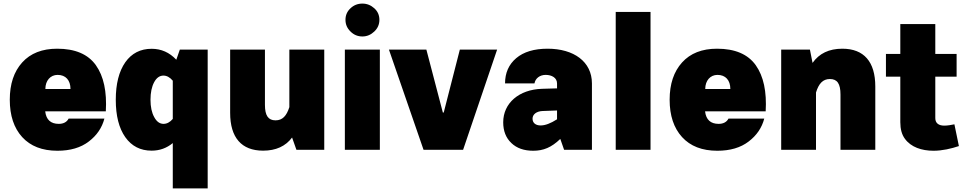

<svg xmlns="http://www.w3.org/2000/svg" viewBox="-20 -830 5334 1064"><path d="M566.4 -212.9C572.8 -322.3 554.7 -407.7 511.2 -468.8C467.8 -529.8 396 -560.1 296.9 -560.1C213.4 -560.1 148.9 -534.7 103 -483.9C57.1 -433.1 34.2 -364.3 34.2 -277.3C34.2 -189.9 57.1 -120.6 103 -70.3C148.9 -20 213.9 5.4 298.3 5.4C369.6 5.4 427.7 -11.7 472.2 -45.9C516.6 -79.6 545.4 -122.1 558.6 -172.9H360.4C350.1 -152.8 330.6 -143.6 305.7 -143.6C261.2 -143.6 235.8 -166.5 230.5 -212.9ZM231.4 -336.9C231.4 -383.8 259.8 -415 299.3 -415C343.8 -415 370.6 -385.7 370.6 -336.9Z M621.6 -276.9C621.6 -188.5 639.2 -119.6 674.3 -69.8C709.5 -20 758.3 4.9 820.3 4.9C864.7 4.9 903.8 -9.3 937.5 -37.1V213.9H1130.9V-555.2H976.6L957 -499C918.9 -539.6 873.5 -559.6 820.3 -559.6C758.3 -559.6 709.5 -534.7 674.3 -484.9C639.2 -434.6 621.6 -365.2 621.6 -276.9ZM814 -277.3C814 -316.9 820.8 -349.1 834 -374C847.2 -398.9 864.7 -411.1 885.7 -411.1C903.8 -411.1 921.4 -401.9 937.5 -382.8V-170.9C921.9 -152.8 904.8 -143.6 886.2 -143.6C865.2 -143.6 847.7 -156.2 834.5 -181.2C820.8 -206.1 814 -237.8 814 -277.3Z M1255.4 -204.6C1255.4 -67.4 1318.4 4.9 1438 4.9C1508.8 4.9 1562.5 -19.5 1598.6 -67.9L1622.6 0H1776.9V-555.2H1583.5V-236.3C1567.9 -187.5 1545.4 -163.1 1506.8 -163.1C1466.3 -163.1 1448.2 -189.9 1448.2 -249V-555.2H1255.4Z M1894.5 -720.2C1894.5 -694.8 1903.8 -673.3 1922.4 -655.3C1940.4 -637.2 1962.4 -627.9 1988.3 -627.9C2013.2 -627.9 2035.2 -637.2 2054.2 -655.3C2073.2 -673.3 2082.5 -694.8 2082.5 -720.2C2082.5 -745.6 2073.2 -767.1 2054.2 -784.2C2035.2 -801.3 2013.2 -810.1 1988.3 -810.1C1962.4 -810.1 1940.4 -801.3 1922.4 -784.2C1903.8 -767.1 1894.5 -745.6 1894.5 -720.2ZM1891.1 0H2085V-555.2H1891.1Z M2434.1 -206.5 2342.8 -555.2H2135.3L2327.1 0H2546.4L2734.9 -555.2H2528.3L2439 -206.5Z M3260.3 -367.7C3260.3 -488.3 3159.7 -560.1 3014.6 -560.1C2939.9 -560.1 2881.8 -542.5 2840.8 -507.8C2799.3 -472.7 2778.8 -425.8 2778.8 -367.7H2941.9C2946.3 -395 2970.7 -415 3003.9 -415C3037.1 -415 3066.9 -399.4 3066.9 -367.7V-340.3L2983.9 -337.9C2856 -334 2768.6 -258.3 2768.6 -152.3C2768.6 -104 2783.7 -65.9 2813.5 -37.6C2843.3 -8.8 2883.8 5.4 2935.1 5.4C2991.2 5.4 3035.6 -12.7 3085 -60.1L3106 0H3260.3ZM2931.2 -172.4C2931.2 -196.3 2953.1 -213.4 2986.8 -214.8L3066.9 -217.8V-168.9C3031.2 -146 3001 -134.8 2976.1 -134.8C2948.2 -134.8 2931.2 -148.9 2931.2 -172.4Z M3585 -763.7H3392.1V0H3585Z M4223.1 -212.9C4229.5 -322.3 4211.4 -407.7 4168 -468.8C4124.5 -529.8 4052.7 -560.1 3953.6 -560.1C3870.1 -560.1 3805.7 -534.7 3759.8 -483.9C3713.9 -433.1 3690.9 -364.3 3690.9 -277.3C3690.9 -189.9 3713.9 -120.6 3759.8 -70.3C3805.7 -20 3870.6 5.4 3955.1 5.4C4026.4 5.4 4084.5 -11.7 4128.9 -45.9C4173.3 -79.6 4202.1 -122.1 4215.3 -172.9H4017.1C4006.8 -152.8 3987.3 -143.6 3962.4 -143.6C3918 -143.6 3892.6 -166.5 3887.2 -212.9ZM3888.2 -336.9C3888.2 -383.8 3916.5 -415 3956.1 -415C4000.5 -415 4027.3 -385.7 4027.3 -336.9Z M4502 -317.4C4517.1 -366.7 4540 -392.1 4579.1 -392.1C4619.6 -392.1 4637.7 -366.2 4637.7 -306.2V0H4830.6V-350.6C4830.6 -487.8 4767.6 -560.1 4647.9 -560.1C4574.2 -560.1 4519.5 -533.7 4482.9 -481.4L4468.3 -555.2H4309.1V0H4502Z M5269 -141.1C5251.5 -137.2 5229 -133.8 5212.9 -133.8C5183.1 -133.8 5163.1 -146.5 5163.1 -175.3V-405.3H5281.2V-531.2H5163.1V-696.8H4969.2V-531.2H4889.6V-405.3H4969.2V-152.8C4969.2 -114.7 4977.5 -84 4994.6 -61C5028.3 -14.6 5087.4 5.4 5153.3 5.4C5201.7 5.4 5251.5 -6.3 5293.9 -20.5Z"/></svg>

Font: Estedad Black
Style: Regular
Weight: 900
Designer: Amin Abedi
Version: Version 7.3